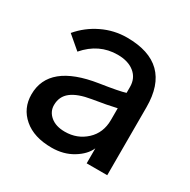

<svg xmlns="http://www.w3.org/2000/svg" viewBox="-136 -698 838 845"><g transform="rotate(30 283.0 -275.0)"><path d="M145.5 -150.4Q145.5 -117.2 172.4 -94.7Q199.2 -72.3 245.1 -72.3Q307.6 -72.3 351.6 -112.8Q395.5 -153.3 395.5 -218.8V-278.3Q350.6 -267.6 277.3 -255.9Q210.9 -245.1 178.2 -219.7Q145.5 -194.3 145.5 -150.4ZM36.1 -141.6Q36.1 -295.9 269.5 -332Q366.2 -346.7 395.5 -356.4V-386.7Q395.5 -430.7 363.8 -456.5Q332 -482.4 278.3 -482.4Q183.6 -482.4 117.2 -405.3L50.8 -461.9Q92.8 -511.7 151.9 -540Q210.9 -568.4 276.4 -568.4Q502.9 -568.4 502.9 -345.7V0H398.4V-76.2Q381.8 -38.1 335.9 -10.3Q290 17.6 229.5 17.6Q139.6 17.6 87.9 -26.9Q36.1 -71.3 36.1 -141.6Z"/></g></svg>

Font: Gothic A1 SemiBold
Style: Regular
Weight: 600
Version: Version 2.50